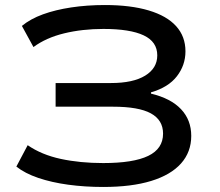

<svg xmlns="http://www.w3.org/2000/svg" viewBox="-20 -734 873 763"><path d="M390 9Q317 9 251 0Q185 -9 132 -27Q79 -45 45 -72L90 -157Q145 -119 221.5 -102.5Q298 -86 390 -86Q510 -86 569 -114.5Q628 -143 628 -203Q628 -257 579.5 -283.5Q531 -310 429 -310H201V-404H421Q509 -404 557 -433.5Q605 -463 605 -514Q605 -568 551 -593.5Q497 -619 391 -619Q307 -619 235 -601.5Q163 -584 113 -547L67 -631Q101 -659 150.5 -677Q200 -695 263 -704.5Q326 -714 397 -714Q499 -714 571 -692.5Q643 -671 680 -630Q717 -589 717 -530Q717 -475 683 -431Q649 -387 580 -367V-362Q659 -343 699.5 -300Q740 -257 740 -194Q740 -130 699.5 -84.5Q659 -39 581 -15Q503 9 390 9Z"/></svg>

Font: Nunito Sans 7pt Expanded Medium
Style: Regular
Weight: 500
Width: 7
Designer: Vernon Adams
Foundry: Vernon Adams
Version: Version 3.101;gftools[0.9.27]